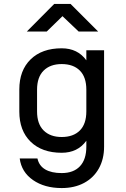

<svg xmlns="http://www.w3.org/2000/svg" viewBox="-20 -805 640 974"><path d="M293 149Q206 149 147.5 108.5Q89 68 80 -1H170Q178 36 209.5 54.5Q241 73 293 73Q353 73 385.5 38.5Q418 4 418 -61V-91Q374 -30 293 -30Q193 -30 135.5 -86Q78 -142 78 -239V-351Q78 -448 135.5 -504Q193 -560 293 -560Q374 -560 418 -499V-550H508V-61Q508 2 481.5 49.5Q455 97 406.5 123Q358 149 293 149ZM293 -480Q235 -480 201.5 -447Q168 -414 168 -350V-240Q168 -176 201.5 -143Q235 -110 293 -110Q352 -110 385 -143Q418 -176 418 -240V-350Q418 -414 385 -447Q352 -480 293 -480ZM116 -645 255 -785H338L478 -645H379L297 -723L217 -645Z"/></svg>

Font: Tiny
Style: Regular
Weight: 400
Designer: Philipp Nurullin, Konstantin Bulenkov
Foundry: JetBrains
Version: Version 2.251; ttfautohint (v1.8.4.7-5d5b)